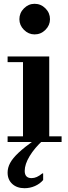

<svg xmlns="http://www.w3.org/2000/svg" viewBox="-20 -747 359 1010"><path d="M101 -15V-434H239V-15ZM20 0V-30H304V0ZM20 -420V-450H239V-420ZM162 -566Q130 -566 106 -590Q82 -614 82 -646Q82 -679 106 -703Q130 -727 162 -727Q195 -727 219 -703Q243 -679 243 -646Q243 -614 219 -590Q195 -566 162 -566ZM109 243Q69 243 44.5 220.5Q20 198 20 161Q20 135 33.5 110Q47 85 78 56Q109 27 161 -10H207Q162 31 136 74Q110 117 110 152Q110 190 146 190Q160 190 173.5 184Q187 178 203 165H207V200Q190 220 164 231.5Q138 243 109 243Z"/></svg>

Font: Libre Bodoni
Style: Bold
Weight: 700
Designer: Pablo Impallari, Rodrigo Fuenzalida
Foundry: Impallari Type
Version: Version 2.005;gftools[0.9.23]